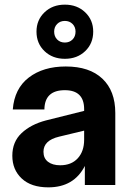

<svg xmlns="http://www.w3.org/2000/svg" viewBox="-20 -796 557 826"><path d="M188 10Q114 10 73.5 -28Q33 -66 33 -126Q33 -186 73 -223.5Q113 -261 178 -278L342 -319V-326Q342 -408 259 -408Q172 -408 171 -325H35Q42 -415 104 -462.5Q166 -510 263 -510Q365 -510 420.5 -457.5Q476 -405 476 -310V0H345V-82Q298 10 188 10ZM137 -660Q137 -710 171.5 -743Q206 -776 259 -776Q312 -776 346.5 -743Q381 -710 381 -660Q381 -609 346.5 -576Q312 -543 259 -543Q206 -543 171.5 -576Q137 -609 137 -660ZM167 -143Q167 -115 186.5 -100Q206 -85 239 -85Q287 -85 314.5 -115Q342 -145 342 -195V-234L234 -208Q167 -192 167 -143ZM213 -660Q213 -639 226 -626Q239 -613 259 -613Q279 -613 292 -626Q305 -639 305 -660Q305 -680 292 -693Q279 -706 259 -706Q239 -706 226 -693Q213 -680 213 -660Z"/></svg>

Font: TASA Orbiter Display
Style: Bold
Weight: 700
Designer: Weizhong Zhang
Version: Version 1.000;Glyphs 3.1.2 (3151)